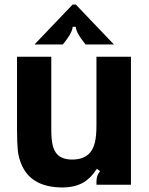

<svg xmlns="http://www.w3.org/2000/svg" viewBox="-20 -814 655 846"><path d="M77 -84Q62 -117 58.5 -151Q55 -185 55 -244V-564H206V-242Q206 -200 212 -174.5Q218 -149 232 -134Q254 -111 298 -111Q352 -111 378 -143Q392 -160 398.5 -188Q405 -216 405 -262V-564H557V0H405V-12Q405 -28 408.5 -38.5Q412 -49 421 -60L407 -70Q377 -25 341 -6.5Q305 12 256 12Q121 12 77 -84ZM132 -618 300 -794H314L482 -618H357L338 -643Q314 -677 314 -696H300Q300 -677 276 -643L257 -618Z"/></svg>

Font: Open Sauce Sans ExtraBold
Style: Regular
Weight: 800
Designer: Alfredo Marco Pradil
Foundry: Creative Sauce Fz LLC
Version: Version 1.477